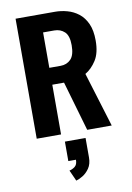

<svg xmlns="http://www.w3.org/2000/svg" viewBox="-104 -764 757 1103"><g transform="rotate(-10 275.0 -212.0)"><path d="M67 0V-700H297.5Q332.5 -700 368 -690.2Q403.5 -680.5 433 -657.8Q462.5 -635 480.5 -595.8Q498.5 -556.5 498.5 -497Q498.5 -424.5 471.2 -382Q444 -339.5 407 -318L504.5 0H361.5L277.5 -290H209V0ZM209 -388.5H275Q311 -388.5 334.5 -412.5Q358 -436.5 358 -494.5Q358 -550 334 -572.5Q310 -595 274 -595H209ZM223.5 158V44.5H344V158Q344 196 326.8 221Q309.5 246 287.2 259.2Q265 272.5 249 276.5L220.5 213Q237.5 209.5 252.8 197.8Q268 186 268 158Z"/></g></svg>

Font: Trispace SemiCondensed SemiBold
Style: Regular
Weight: 600
Width: 4
Designer: Tyler Finck
Foundry: Etcetera Type Company
Version: Version 1.210; ttfautohint (v1.8.3)